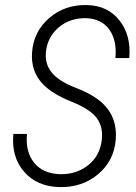

<svg xmlns="http://www.w3.org/2000/svg" viewBox="-20 -741 546 771"><path d="M388.7 -178.7Q395 -230.5 368.7 -266.6Q342.3 -302.7 264.9 -333.7Q187.5 -364.7 149.9 -405.8Q102.5 -457 108.9 -532.7Q115.2 -614.7 177.7 -668.7Q240.2 -722.7 329.1 -720.7Q413.1 -718.8 460.2 -658.4Q507.3 -598.1 499 -507.8H443.4Q450.2 -578.6 418.9 -622.3Q387.7 -666 325.2 -668Q260.3 -668.9 215.6 -630.9Q170.9 -592.8 164.6 -533.7Q159.2 -485.4 187.3 -450.2Q215.3 -415 285.9 -387.7Q356.4 -360.4 393.6 -324.7Q452.1 -268.6 444.8 -179.7Q437.5 -94.7 373.8 -41.3Q310.1 12.2 219.2 10.3Q128.4 8.3 76.7 -51.5Q24.9 -111.3 33.7 -203.1H88.4Q81.5 -131.3 117.2 -87.4Q152.8 -43.5 222.2 -41.5Q287.1 -40.5 334 -77.6Q380.9 -114.7 388.7 -178.7Z"/></svg>

Font: TypoPRO Roboto
Style: Italic
Weight: 300
Italic angle: -12°
Designer: Google
Version: Version 2.136; 2016